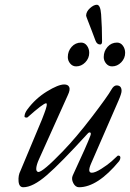

<svg xmlns="http://www.w3.org/2000/svg" viewBox="-20 -773 546 807"><path d="M381 -603Q376 -617 366 -643Q356 -669 349 -687Q342 -705 342 -707Q342 -724 358 -738.5Q374 -753 387 -753Q402 -753 405 -713Q409 -658 409 -599Q409 -586 401 -586Q387 -586 381 -603ZM321 -594Q336 -594 345.5 -581Q355 -568 355 -551Q355 -528 338.5 -511Q322 -494 300 -494Q285 -494 275 -506Q265 -518 265 -533Q265 -558 281 -576Q297 -594 321 -594ZM472 -594Q487 -594 496.5 -581Q506 -568 506 -551Q506 -528 489.5 -511Q473 -494 451 -494Q436 -494 426 -506Q416 -518 416 -533Q416 -558 432 -576Q448 -594 472 -594ZM286 -36Q347 -167 360 -203Q364 -214 359 -216Q354 -218 348 -211Q235 -87 176.5 -36.5Q118 14 78 14Q60 14 58 -11Q56 -36 66 -55L156 -270Q159 -278 161 -283Q163 -288 166.5 -297.5Q170 -307 172 -313Q174 -319 175.5 -325.5Q177 -332 176.5 -335.5Q176 -339 174 -339Q162 -339 96 -280Q94 -278 88.5 -279Q83 -280 83 -283Q83 -297 95 -313Q129 -359 177 -388.5Q225 -418 250 -418Q266 -418 271 -407Q276 -396 265 -373L144 -104Q134 -82 132.5 -67Q131 -52 141 -50Q160 -50 243 -136Q301 -196 367 -282.5Q433 -369 448 -396Q458 -414 470 -414Q491 -414 491 -391Q491 -380 478 -350L363 -86Q346 -47 366 -47Q380 -47 406 -63.5Q432 -80 448.5 -94.5Q465 -109 474 -118Q475 -119 477 -119Q486 -119 486 -110Q486 -104 481 -96Q390 14 312 14Q297 14 288 -3.5Q279 -21 286 -36Z"/></svg>

Font: EB Garamond 12
Style: Italic
Weight: 400
Italic angle: -17°
Version: Version 0.016; ttfautohint (v1.8.4)